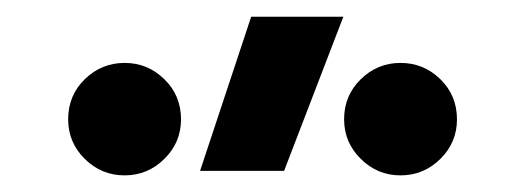

<svg xmlns="http://www.w3.org/2000/svg" viewBox="-20 -815 626 231"><path d="M220.7 -609.4 282.2 -794.9H393.1L321.8 -609.4ZM129.9 -604Q102.1 -604 82 -623.8Q62 -643.6 62 -671.4Q62 -700.2 82 -719.7Q102.1 -739.3 129.9 -739.3Q157.7 -739.3 177.7 -719.7Q197.8 -700.2 197.8 -671.4Q197.8 -643.6 177.7 -623.8Q157.7 -604 129.9 -604ZM461.9 -604Q434.1 -604 414.1 -623.8Q394 -643.6 394 -671.4Q394 -700.2 414.1 -719.7Q434.1 -739.3 461.9 -739.3Q489.7 -739.3 509.8 -719.7Q529.8 -700.2 529.8 -671.4Q529.8 -643.6 509.8 -623.8Q489.7 -604 461.9 -604Z"/></svg>

Font: Caskaydia Cove Medium
Style: Regular
Weight: 500
Monospace: yes
Designer: Aaron Bell
Foundry: Saja Typeworks
Version: Version 4.300; ttfautohint (v1.8.3)